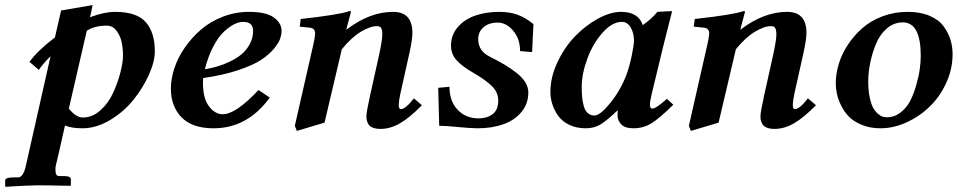

<svg xmlns="http://www.w3.org/2000/svg" viewBox="-49 -490 3731 748"><path d="M165 -344.2 189 -449.2 312 -470.2 301.8 -422.9Q357.4 -443.8 398.9 -443.8Q483.9 -443.8 519 -403.6Q554.2 -363.3 554.2 -290Q554.2 -250 531 -198.5Q507.8 -147 470.5 -100.6Q433.1 -54.2 379.6 -22.2Q326.2 9.8 272 9.8Q230.5 9.8 204.1 -1Q179.7 109.4 168 157.2Q167 162.1 167 171.9Q167 195.8 180.2 195.8H198.2Q227.1 195.8 227.1 208V231.9L225.1 233.9Q135.3 231.9 97.2 231.9Q81.5 231.9 50.5 233.4Q19.5 234.9 -3.9 236.3L-26.9 237.8L-28.8 235.8V212.9Q-28.8 201.2 2 201.2H21Q41.5 201.2 51.8 155.8L147.9 -271Q120.1 -243.2 102.1 -217.8L65.9 -249Q97.2 -292.5 165 -344.2ZM367.2 -390.1Q319.3 -390.1 289.1 -370.1L219.2 -66.9Q247.1 -32.2 273.9 -32.2Q311 -32.2 342.5 -60.5Q374 -88.9 392.1 -129.2Q410.2 -169.4 420.2 -208.3Q430.2 -247.1 430.2 -273.9Q430.2 -300.8 425 -325.4Q419.9 -350.1 405 -370.1Q390.1 -390.1 367.2 -390.1Z M937 -370.1Q937 -404.8 897.9 -404.8Q881.8 -404.8 862.8 -395.3Q843.8 -385.7 822.5 -365.7Q801.3 -345.7 781.5 -307.9Q761.7 -270 749 -220.2Q773.4 -224.1 797.1 -231Q820.8 -237.8 846.9 -250.2Q873 -262.7 892.3 -278.8Q911.6 -294.9 924.3 -318.6Q937 -342.3 937 -370.1ZM1047.9 -369.1Q1047.9 -355.5 1042.5 -339.4Q1037.1 -323.2 1017.8 -299.8Q998.5 -276.4 967.3 -256.1Q936 -235.8 877.7 -216.3Q819.3 -196.8 742.7 -186Q741.7 -178.2 741.7 -167Q741.7 -106.9 765.1 -75.9Q788.6 -44.9 818.8 -44.9Q869.6 -44.9 958 -139.2L1002 -109.9Q915.5 9.8 782.7 9.8Q699.7 9.8 658.2 -33Q616.7 -75.7 616.7 -145Q616.7 -183.1 630.4 -224.4Q644 -265.6 671.1 -304.7Q698.2 -343.8 734.4 -375Q770.5 -406.2 819.3 -425Q868.2 -443.8 920.9 -443.8Q987.3 -443.8 1017.6 -422.1Q1047.9 -400.4 1047.9 -369.1Z M1301.3 -375Q1391.6 -443.8 1482.4 -443.8Q1557.6 -443.8 1557.6 -361.8Q1557.6 -336.9 1546.4 -285.2L1510.3 -123Q1504.4 -94.7 1504.4 -81.1Q1504.4 -64.9 1512.7 -64.9Q1530.8 -64.9 1563.5 -106.9L1594.7 -80.1Q1547.4 -31.7 1509.5 -9.8Q1471.7 12.2 1433.6 12.2Q1415.5 12.2 1403.3 7.3Q1391.1 2.4 1386.2 -6.1Q1381.3 -14.6 1379.9 -21.5Q1378.4 -28.3 1378.4 -37.1Q1378.4 -52.2 1392.6 -117.2L1428.7 -279.8Q1440.4 -335 1440.4 -356Q1440.4 -373 1436 -380.6Q1431.6 -388.2 1419.4 -388.2Q1393.1 -388.2 1356.7 -366.2Q1320.3 -344.2 1282.7 -298.3L1215.3 -12.2L1107.4 20L1099.6 0L1172.4 -319.8Q1178.7 -348.6 1178.7 -359.4Q1178.7 -378.9 1160.6 -381.8L1118.7 -386.2L1122.6 -416Q1272.9 -432.6 1312.5 -446.8Q1318.4 -446.8 1318.4 -443.8L1300.3 -376Z M1812 9.8Q1785.6 9.8 1735.4 4.9Q1685.1 0 1662.1 0L1658.2 -147.9L1702.1 -151.9Q1702.1 -95.7 1733.9 -62.3Q1765.6 -28.8 1815.9 -28.8Q1848.6 -28.8 1870.4 -45.4Q1892.1 -62 1892.1 -99.1Q1892.1 -130.4 1866.7 -155.3Q1841.8 -179.2 1800.3 -203.1Q1749.5 -232.4 1728.8 -256.3Q1708 -280.3 1708 -312Q1708 -353.5 1734.1 -384Q1760.3 -414.6 1802.2 -429.2Q1844.2 -443.8 1896 -443.8Q1935.1 -443.8 1966.1 -433.1Q1997.1 -422.4 2029.3 -396L2023.9 -287.1L1977.1 -291Q1977.1 -338.9 1950.2 -370.4Q1923.3 -401.9 1890.1 -401.9Q1855 -401.9 1834.5 -383.8Q1814 -365.7 1814 -337.9Q1814 -292.5 1856 -271Q1896 -250.5 1915.5 -238.8Q1940.4 -224.1 1963.1 -206.3Q1985.8 -188.5 1997.6 -169.2Q2009.3 -149.9 2009.3 -129.9Q2009.3 -85.4 1982.2 -53.2Q1955.1 -21 1911.1 -5.6Q1867.2 9.8 1812 9.8Z M2390.1 -194.8Q2403.3 -230.5 2412.1 -272.9Q2420.9 -315.4 2420.9 -331.1Q2420.9 -361.3 2408 -383.1Q2395 -404.8 2374 -404.8Q2335.9 -404.8 2298.6 -362.8Q2261.2 -320.8 2239.3 -261.7Q2217.3 -202.6 2217.3 -150.9Q2217.3 -127.4 2219 -110.1Q2220.7 -92.8 2225.6 -75.7Q2230.5 -58.6 2241 -49.3Q2251.5 -40 2267.1 -40Q2288.6 -40 2327.4 -87.4Q2366.2 -134.8 2390.1 -194.8ZM2356.9 -39.1Q2356.9 -52.2 2357.9 -58.1L2356 -59.1Q2310.5 -16.1 2287.1 -3.2Q2263.7 9.8 2232.9 9.8Q2195.8 9.8 2167.7 -4.2Q2139.6 -18.1 2124.5 -40.3Q2109.4 -62.5 2102.3 -85.7Q2095.2 -108.9 2095.2 -131.8Q2095.2 -188.5 2122.3 -246.6Q2149.4 -304.7 2189.9 -347.2Q2230.5 -389.6 2279.5 -416.7Q2328.6 -443.8 2371.1 -443.8Q2438 -443.8 2455.1 -392.1Q2488.3 -415.5 2512.2 -443.8L2566.9 -446.8Q2568.8 -446.8 2568.8 -443.8L2537.6 -320.8L2490.2 -125Q2482.9 -93.3 2482.9 -83Q2482.9 -66.9 2492.2 -66.9Q2506.8 -66.9 2549.3 -105L2574.2 -82Q2519.5 -28.3 2488.3 -9.3Q2457 9.8 2418.9 9.8Q2385.3 9.8 2371.1 -5.6Q2356.9 -21 2356.9 -39.1Z M2836.4 -375Q2926.8 -443.8 3017.6 -443.8Q3092.8 -443.8 3092.8 -361.8Q3092.8 -336.9 3081.5 -285.2L3045.4 -123Q3039.6 -94.7 3039.6 -81.1Q3039.6 -64.9 3047.9 -64.9Q3065.9 -64.9 3098.6 -106.9L3129.9 -80.1Q3082.5 -31.7 3044.7 -9.8Q3006.8 12.2 2968.8 12.2Q2950.7 12.2 2938.5 7.3Q2926.3 2.4 2921.4 -6.1Q2916.5 -14.6 2915 -21.5Q2913.6 -28.3 2913.6 -37.1Q2913.6 -52.2 2927.7 -117.2L2963.9 -279.8Q2975.6 -335 2975.6 -356Q2975.6 -373 2971.2 -380.6Q2966.8 -388.2 2954.6 -388.2Q2928.2 -388.2 2891.8 -366.2Q2855.5 -344.2 2817.9 -298.3L2750.5 -12.2L2642.6 20L2634.8 0L2707.5 -319.8Q2713.9 -348.6 2713.9 -359.4Q2713.9 -378.9 2695.8 -381.8L2653.8 -386.2L2657.7 -416Q2808.1 -432.6 2847.7 -446.8Q2853.5 -446.8 2853.5 -443.8L2835.4 -376Z M3406.2 -33.2Q3435.5 -33.2 3459.7 -52Q3483.9 -70.8 3497.8 -98.6Q3511.7 -126.5 3521.2 -160.6Q3530.8 -194.8 3534.4 -222.4Q3538.1 -250 3538.1 -272Q3538.1 -402.8 3468.3 -402.8Q3433.6 -402.8 3406.5 -379.6Q3379.4 -356.4 3364.3 -320.1Q3349.1 -283.7 3341.3 -245.8Q3333.5 -208 3333.5 -172.9Q3333.5 -137.7 3339.1 -111.1Q3344.7 -84.5 3352.5 -70.3Q3360.4 -56.2 3370.8 -47.1Q3381.3 -38.1 3389.6 -35.6Q3397.9 -33.2 3406.2 -33.2ZM3207 -165Q3207 -201.7 3218.5 -240.2Q3230 -278.8 3253.9 -315.2Q3277.8 -351.6 3310.5 -380.4Q3343.3 -409.2 3389.2 -426.5Q3435.1 -443.8 3487.3 -443.8Q3536.6 -443.8 3572.5 -428.5Q3608.4 -413.1 3627 -387.7Q3645.5 -362.3 3653.8 -335.2Q3662.1 -308.1 3662.1 -278.8Q3662.1 -221.2 3637.5 -167.2Q3612.8 -113.3 3573.2 -75Q3533.7 -36.6 3482.9 -13.4Q3432.1 9.8 3381.3 9.8Q3340.8 9.8 3308.6 -3.4Q3276.4 -16.6 3257.8 -35.9Q3239.3 -55.2 3227.3 -80.1Q3215.3 -105 3211.2 -125.7Q3207 -146.5 3207 -165Z"/></svg>

Font: Linux Libertine G
Style: Bold Italic
Weight: 700
Italic angle: -11.5°
Designer: Philipp H. Poll
Foundry: Philipp H. Poll
Version: Version 4.1.0